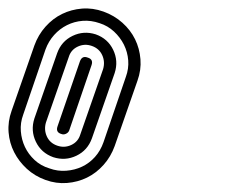

<svg xmlns="http://www.w3.org/2000/svg" viewBox="-42 -150 568 447"><path d="M119 154Q117 159 111.5 161.5Q106 164 101 162Q87 158 92 144L144 -7Q149 -21 162 -16Q176 -12 171 2ZM198 11Q203 -6 196 -21.5Q189 -37 172 -43Q155 -49 139 -41.5Q123 -34 118 -17L65 135Q60 152 67 167.5Q74 183 91 189Q108 195 124 187.5Q140 180 145 163ZM172 172Q162 200 136 212.5Q110 225 82 216Q54 206 41.5 180Q29 154 38 126L91 -26Q101 -54 127 -66.5Q153 -79 181 -70Q209 -60 221.5 -34Q234 -8 225 20ZM251 29Q258 10 256.5 -9.5Q255 -29 246.5 -46Q238 -63 223.5 -76.5Q209 -90 190 -96Q170 -103 150.5 -101.5Q131 -100 114 -91.5Q97 -83 84 -68.5Q71 -54 64 -35L12 117Q5 136 6.5 155.5Q8 175 16 192Q24 209 38.5 222.5Q53 236 73 242Q92 249 112 247.5Q132 246 149 238Q166 230 179 215.5Q192 201 199 181ZM225 190Q216 215 199 234Q182 253 160.5 263.5Q139 274 114 276Q89 278 64 269Q39 260 20.5 243Q2 226 -9 204.5Q-20 183 -22 158Q-24 133 -15 108L38 -44Q47 -69 64 -88Q81 -107 102.5 -117.5Q124 -128 149 -130Q174 -132 199 -123Q224 -114 243 -97Q262 -80 272.5 -58.5Q283 -37 285 -12Q287 13 278 38Z"/></svg>

Font: Zschusch
Style: Regular
Weight: 400
Designer: Peter Wiegel
Foundry: Peter Wiegel